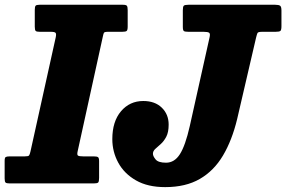

<svg xmlns="http://www.w3.org/2000/svg" viewBox="-52 -770 1202 806"><path d="M419.5 -186Q419.5 -260 456 -303Q492.5 -346 549.5 -346Q598.5 -346 627.2 -318Q656 -290 656 -247Q656 -215 646 -196Q636 -177 623 -165.5Q610 -154 600 -145Q590 -136 590 -124.5Q590 -114.5 601.2 -100.8Q612.5 -87 645 -87Q680.5 -87 703.2 -122.8Q726 -158.5 744.5 -240L827.5 -612Q831.5 -628.5 826 -632.5Q820.5 -636.5 802 -636.5H740Q725.5 -636.5 720.5 -639.2Q715.5 -642 715.5 -657V-726.5Q715.5 -742 719.5 -746Q723.5 -750 739 -750H1103Q1118 -750 1123.8 -746Q1129.5 -742 1129.5 -726V-660Q1129.5 -644 1125 -640.2Q1120.5 -636.5 1104.5 -636.5H1049Q1031.5 -636.5 1029 -631.5Q1026.5 -626.5 1023 -612L943.5 -270Q922 -181 884 -117Q846 -53 786.8 -18.8Q727.5 15.5 641.5 15.5Q568 15.5 518.8 -12.8Q469.5 -41 444.5 -87Q419.5 -133 419.5 -186ZM-32.5 -21V-95Q-32.5 -108 -28 -110.8Q-23.5 -113.5 -11 -113.5H51.5Q66.5 -113.5 69.8 -117.2Q73 -121 76 -134.5L182 -613.5Q185 -628 181.2 -632.2Q177.5 -636.5 161 -636.5H115Q101.5 -636.5 97.8 -640.2Q94 -644 94 -658V-728Q94 -742 97.5 -746Q101 -750 114 -750H463.5Q477 -750 480.5 -745.8Q484 -741.5 484 -727.5V-658.5Q484 -644 479.8 -640.2Q475.5 -636.5 461 -636.5H401.5Q386.5 -636.5 384.2 -632.2Q382 -628 379.5 -615.5L274 -135Q270.5 -120 275.5 -116.8Q280.5 -113.5 298 -113.5H341.5Q355 -113.5 359.5 -110.2Q364 -107 364 -93.5V-23.5Q364 -8 360.2 -4Q356.5 0 341.5 0H-11Q-24.5 0 -28.5 -3.5Q-32.5 -7 -32.5 -21Z"/></svg>

Font: Besley* Narrow Heavy
Style: Italic
Weight: 800
Width: 4
Italic angle: -13°
Designer: Owen Earl
Foundry: indestructible type*
Version: Version 3.000; ttfautohint (v1.8.3)